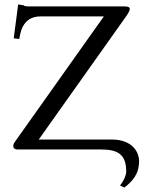

<svg xmlns="http://www.w3.org/2000/svg" viewBox="-20 -675 658 867"><path d="M484 -45C580 -45 608 14 608 52C608 114 577 143 542 172L522 163C540 140 550 116 550 100C550 20 510 0 436 0H60C43 0 40 -9 40 -16C40 -22 43 -29 49 -37L449 -601H163C75 -601 71 -514 67 -499L42 -502L62 -655L87 -651C88 -649 91 -646 114 -646H542C555 -646 564 -644 566 -637V-635C566 -626 557 -611 543 -592L155 -45Z"/></svg>

Font: Linux Libertine O C
Style: Regular
Weight: 400
Designer: Philipp H. Poll
Foundry: Philipp H. Poll
Version: Version 4.0.3